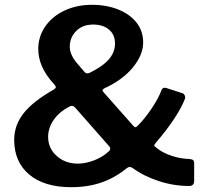

<svg xmlns="http://www.w3.org/2000/svg" viewBox="-20 -773 858 798"><path d="M471.5 -733.5C439.2 -746.5 402.7 -753 362 -753C320 -753 282 -745 248 -729C214 -713 187.3 -691 168 -663C148.7 -635 139 -603.7 139 -569C139 -519.7 160.3 -471.7 203 -425C209 -418.3 212 -413.7 212 -411C212 -407.7 208.7 -404 202 -400C144.7 -367.3 103.2 -334.5 77.5 -301.5C51.8 -268.5 39 -232 39 -192C39 -130.7 59.8 -82.5 101.5 -47.5C143.2 -12.5 201.3 5 276 5C322 5 363.8 -1.5 401.5 -14.5C439.2 -27.5 474.3 -47.3 507 -74C511 -77.3 515 -79 519 -79C522.3 -79 526.3 -77.7 531 -75C561.7 -52.3 597.8 -34.2 639.5 -20.5C681.2 -6.8 723.3 0 766 0C780 0 787 -7.3 787 -22V-95C787 -100.3 785.7 -104.3 783 -107C780.3 -109.7 775.7 -111.3 769 -112C743 -112.7 717.2 -117.3 691.5 -126C665.8 -134.7 645 -146 629 -160C623.7 -163.3 621 -166 621 -168C621 -170.7 623 -174.3 627 -179C688.3 -250.3 729 -311.7 749 -363C750.3 -367.7 749.8 -372.3 747.5 -377C745.2 -381.7 741.7 -384.7 737 -386L672 -407C662 -410.3 655 -407.3 651 -398C643.7 -377.3 630.5 -352.7 611.5 -324C592.5 -295.3 573.3 -271.3 554 -252C548.7 -246.7 545 -244 543 -244C541 -244 538 -246 534 -250L411 -389C407.7 -392.3 406 -395.3 406 -398C406 -400.7 408.7 -403.3 414 -406C464.7 -429.3 504.2 -458.3 532.5 -493C560.8 -527.7 575 -562.3 575 -597C575 -628.3 565.8 -655.7 547.5 -679C529.2 -702.3 503.8 -720.5 471.5 -733.5ZM296.5 -644C314.2 -662 338 -671 368 -671C394.7 -671 416.3 -664 433 -650C449.7 -636 458 -616.7 458 -592C458 -568 449.5 -546.2 432.5 -526.5C415.5 -506.8 388.7 -488 352 -470C348 -468.7 345 -468 343 -468C339 -468 335.7 -469.3 333 -472L302 -508C280.7 -532.7 270 -556.3 270 -579C270 -604.3 278.8 -626 296.5 -644ZM279 -333C283.7 -333 288.7 -330 294 -324L433 -166C436.3 -162.7 438 -159 438 -155C438 -150.3 435.3 -146 430 -142C414 -127.3 394.3 -115.5 371 -106.5C347.7 -97.5 325 -93 303 -93C268.3 -93 239.2 -103.7 215.5 -125C191.8 -146.3 180 -172.7 180 -204C180 -228.7 187.7 -252.2 203 -274.5C218.3 -296.8 239.7 -315 267 -329C270.3 -331.7 274.3 -333 279 -333Z"/></svg>

Font: Libre Franklin SemiBold
Style: Regular
Weight: 600
Designer: Pablo Impallari, Rodrigo Fuenzalida
Foundry: Impallari Type
Version: Version 1.002; ttfautohint (v1.5)